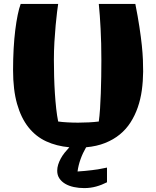

<svg xmlns="http://www.w3.org/2000/svg" viewBox="-20 -732 798 983"><path d="M527.8 201.2Q501.5 214.8 472.4 222.9Q443.4 231 411.1 231Q383.3 231 358.2 225.6Q333 220.2 314.2 209.2Q295.4 198.2 284.2 181.6Q272.9 165 272.9 142.1Q272.9 126.5 277.8 110.8Q282.7 95.2 291 79.8Q299.3 64.5 310.8 50Q322.3 35.6 335 22Q269.5 16.1 216.6 -8.3Q163.6 -32.7 125.7 -80.3Q87.9 -127.9 67.4 -200Q46.9 -272 46.9 -373Q46.9 -430.2 49.8 -482.2Q52.7 -534.2 58.1 -577.6Q63.5 -621.1 70.6 -655.5Q77.6 -689.9 85.9 -711.9H277.8Q275.9 -700.2 272.2 -670.9Q268.6 -641.6 264.9 -602.1Q261.2 -562.5 258.5 -516.4Q255.9 -470.2 255.9 -425.8Q255.9 -384.3 257.1 -340.3Q258.3 -296.4 261 -254.6Q263.7 -212.9 267.8 -175.5Q272 -138.2 277.8 -109.9Q299.3 -106.9 325.7 -105.5Q352.1 -104 379.9 -104Q407.7 -104 435.1 -105.5Q462.4 -106.9 485.8 -109.9Q489.7 -138.2 492.2 -175.3Q494.6 -212.4 496.1 -253.9Q497.6 -295.4 498.3 -339.1Q499 -382.8 499 -423.8Q499 -468.8 498 -508.5Q497.1 -548.3 495.1 -584Q493.2 -619.6 491 -651.4Q488.8 -683.1 485.8 -711.9H672.9Q686 -646 693.8 -594Q701.7 -542 706.1 -500.2Q710.4 -458.5 711.7 -425.8Q712.9 -393.1 712.9 -365.2Q712.4 -315.9 706.1 -269.8Q699.7 -223.6 685.3 -182.1Q670.9 -140.6 648.4 -105.5Q626 -70.3 593.5 -43.7Q561 -17.1 518.3 0Q475.6 17.1 420.9 22Q403.8 51.3 392.6 82.5Q381.3 113.8 377 146Q415.5 143.6 452.9 138.9Q490.2 134.3 527.8 126Z"/></svg>

Font: Galindo
Style: Regular
Weight: 400
Version: Version 1.000